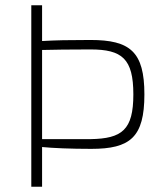

<svg xmlns="http://www.w3.org/2000/svg" viewBox="-20 -710 625 730"><path d="M324 -558C240 -558 192 -557 140 -554V-690H99V0H140V-151C180 -147 248 -144 327 -144C475 -144 529 -188 529 -351C529 -513 475 -558 324 -558ZM324 -181H140V-520C179 -521 245 -522 324 -522C444 -522 487 -487 487 -351C487 -216 444 -183 324 -181Z"/></svg>

Font: Exo 2 Extra Light
Style: Regular
Weight: 250
Designer: Natanael Gama
Version: Version 1.001;PS 001.001;hotconv 1.0.88;makeotf.lib2.5.64775